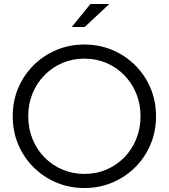

<svg xmlns="http://www.w3.org/2000/svg" viewBox="-20 -935 849 966"><path d="M404.5 11Q329.4 11 263.9 -16.5Q198.5 -44 148.7 -93.5Q99 -143 71.5 -208.5Q44 -274 44 -350Q44 -426 71.5 -491.5Q99 -557 148.7 -606.5Q198.5 -656 263.9 -683.5Q329.4 -711 404.5 -711Q479.6 -711 545.1 -683.5Q610.5 -656 660.3 -606.5Q710 -557 737.5 -491.5Q765 -426 765 -350Q765 -274 737.5 -208.5Q710 -143 660.3 -93.5Q610.5 -44 545.1 -16.5Q479.6 11 404.5 11ZM405 -60Q465 -60 516 -82Q567 -104 605.5 -143.3Q643.9 -182.6 665.5 -235.7Q687 -288.7 687 -350Q687 -412 665.5 -464.5Q644 -517 605.5 -556.5Q567 -596 516 -618Q465 -640 405 -640Q345 -640 293.5 -618Q242 -596 203.5 -556.5Q165 -517 143.5 -464.5Q122 -412 122 -350.5Q122 -289 143.5 -235.9Q165.1 -182.8 203.5 -143.4Q242 -104 293.7 -82Q345.5 -60 405 -60ZM341 -799 435 -915H530L406 -799Z"/></svg>

Font: Red Hat Display
Style: Regular
Weight: 300
Designer: Pentagram, MCKL
Foundry: Pentagram, MCKL
Version: Version 1.023